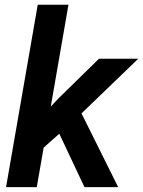

<svg xmlns="http://www.w3.org/2000/svg" viewBox="-20 -770 589 790"><path d="M261.7 -750.5 131.3 0H4.9L135.3 -750.5ZM548.8 -528.3 281.7 -271 135.3 -141.1 111.3 -250 222.7 -367.2 387.2 -528.3ZM327.6 0 209 -251.5 301.8 -330.6 466.3 0Z"/></svg>

Font: Roboto SemiBold
Style: Italic
Weight: 600
Designer: Christian Robertson
Foundry: Google
Version: Version 3.009; 2024